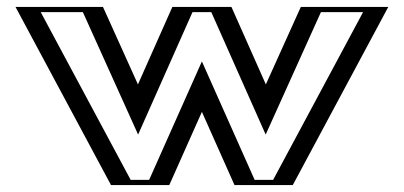

<svg xmlns="http://www.w3.org/2000/svg" viewBox="-20 -533 1163 553"><path d="M443.5 0H323.5L48.5 -513H252.5L377.5 -236L500.5 -513H622.5L745.5 -236L870.5 -513H1074.5L799.5 0H679.5L561.5 -265ZM433.8 -15 561.5 -301.9 689.2 -15H790.5L1049.4 -498H880.2L745.4 -199.3L612.7 -498H510.3L377.6 -199.3L242.8 -498H73.6L332.5 -15ZM433.8 -15H332.5L73.6 -498H242.8L377.6 -199.3L510.3 -498H612.7L745.4 -199.3L880.2 -498H1049.4L790.5 -15H689.2L561.5 -301.9ZM443.5 0 561.5 -265 679.5 0H799.5L1074.5 -513H870.5L745.5 -236L622.5 -513H500.5L377.5 -236L252.5 -513H48.5L323.5 0ZM409.6 -15H356.3L97.3 -498H218.7L377.8 -145.4L534.4 -498H588.6L745.2 -145.4L904.3 -498H1025.7L766.7 -15H713.4L561.5 -356.1ZM467.6 0 561.5 -210.8 655.4 0H823.3L1098.3 -513H846.4L745.7 -289.9L646.6 -513H476.4L377.3 -289.9L276.6 -513H24.7L299.7 0Z"/></svg>

Font: Hussar Outliner
Style: Regular
Weight: 700
Foundry: Cannot Into Space Fonts
Version: Version 0.92